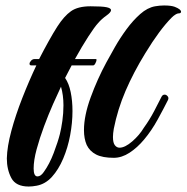

<svg xmlns="http://www.w3.org/2000/svg" viewBox="-20 -570 682 702"><path d="M396 7Q355 7 331.5 -5Q308 -17 297 -40Q287 -63 287 -94Q287 -147 311.5 -214Q336 -281 369 -342Q382 -366 400.5 -398.5Q419 -431 442.5 -463Q466 -495 492.5 -518.5Q519 -542 547 -547Q564 -550 580 -550Q606 -550 619 -545Q642 -536 642 -527Q642 -521 632 -521Q628 -521 621 -516.5Q614 -512 608 -506Q564 -462 511 -375Q468 -305 439 -237.5Q410 -170 396 -99Q393 -81 393 -69Q393 -48 400 -39Q407 -30 417 -30Q437 -30 463.5 -53Q490 -76 506 -103Q527 -132 543.5 -163.5Q560 -195 571 -217Q575 -224 582 -224Q588 -224 593 -218Q598 -212 594 -204Q579 -174 556.5 -133Q534 -92 507 -60Q482 -30 453.5 -11.5Q425 7 396 7ZM85 112Q38 112 21.5 81Q5 50 5 9Q6 -34 21.5 -91.5Q37 -149 61.5 -211.5Q86 -274 113 -331H94Q88 -331 88 -337Q88 -342 93.5 -348Q99 -354 106 -354H123Q141 -389 158 -419.5Q175 -450 189 -472Q214 -511 239.5 -529Q265 -547 311 -547Q354 -547 370 -543.5Q386 -540 386 -533Q386 -525 369 -513Q352 -501 339 -486Q326 -472 303 -436.5Q280 -401 254 -354H331Q333 -354 333 -351Q333 -347 329 -339Q325 -331 321 -331H242L218 -285Q232 -265 238.5 -233Q245 -201 245 -164Q245 -121 236.5 -75.5Q228 -30 211 10Q194 50 170 76.5Q146 103 114 109Q98 112 85 112ZM117 75Q129 75 140 59Q161 30 176.5 -11Q192 -52 199 -80Q204 -100 208 -128Q212 -156 212 -185Q212 -222 203 -253Q191 -228 174 -189.5Q157 -151 141 -108Q125 -65 114 -24.5Q103 16 103 46Q103 75 117 75Z"/></svg>

Font: Praise
Style: Regular
Weight: 400
Designer: Robert E. Leuschke
Foundry: Robert E. Leuschke
Version: Version 1.100; ttfautohint (v1.8.3)